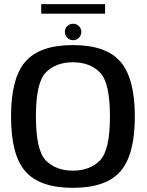

<svg xmlns="http://www.w3.org/2000/svg" viewBox="-20 -897 708 922"><path d="M330 5C436.5 5 512.5 -21.5 558.5 -74.5C604.5 -127.5 627.5 -215 627.5 -337.5C627.5 -459.5 604.5 -547.5 558.5 -600.5C512.5 -654 436.5 -680.5 330 -680.5C223.5 -680.5 147.5 -654 101.5 -600.5C55.5 -547.5 33 -460 33 -337.5C33 -215 55.5 -127.5 101.5 -74.5C147.5 -21.5 224 5 330 5ZM330 -77.5C275.5 -77.5 232 -94 200 -126.5C168 -159.5 152.5 -229.5 152.5 -337.5C152.5 -446 168 -516.5 200 -549C232 -581.5 275.5 -598 330 -598C384.5 -598 428 -581.5 460 -549C492 -516.5 508 -446 508 -337.5C508 -229.5 492 -159.5 460 -126.5C428 -94 384.5 -77.5 330 -77.5ZM178 -831.5H484.5V-877H178ZM331.5 -704C353 -704 370.5 -722 370.5 -744C370.5 -765.5 353 -783 331.5 -783C309 -783 291.5 -765.5 291.5 -744C291.5 -721.5 309.5 -704 331.5 -704Z"/></svg>

Font: Anybody Medium
Style: Regular
Weight: 500
Designer: Tyler Finck
Foundry: Etcetera Type Company
Version: Version 1.110